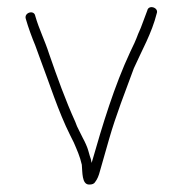

<svg xmlns="http://www.w3.org/2000/svg" viewBox="-20 -526 501 528"><path d="M367 -449 360 -433C353.8 -416 346.3 -399.6 338 -383C294.4 -289.5 262.5 -184.6 232 -78C230.7 -86 229 -92.3 227 -97L223 -111C220.5 -121 212.8 -137.5 208 -146L198 -166C193.3 -174.7 189.7 -183 187 -191C159.9 -250.7 137.6 -312.9 115 -378C103 -415.6 87.4 -445.5 77 -482C74 -500.2 45.2 -491.4 51 -474C58 -449.7 67.5 -423.8 77 -401L89 -368C116.6 -295.5 139.9 -220.1 173 -154L183 -134C191.4 -114.3 199.9 -96.1 205 -73C206.9 -52.5 204.8 -19.2 224.5 -18.5C233.5 -18.2 239.3 -20.7 242 -26C247.3 -32.7 251.7 -42.7 255 -56C262.8 -82.7 272 -115.4 280 -143.5C298.9 -209.6 325.4 -276.5 348 -338C369.8 -387 397.3 -434.3 411 -489C417.5 -505.2 388.5 -514.4 385 -497C378.8 -480.5 373.7 -466.4 367 -449Z"/></svg>

Font: HoneyBee
Style: XLit
Weight: 200
Foundry: Cannot Into Space Fonts
Version: Version 0.89